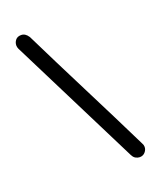

<svg xmlns="http://www.w3.org/2000/svg" viewBox="-137 -821 759 907"><g transform="rotate(-20 243.0 -367.0)"><path d="M44 -678Q40 -687 40 -695Q40 -710 49.5 -722Q59 -734 78 -734Q89 -734 98 -728Q107 -722 113 -712V-713Q151 -636 192.5 -552.5Q234 -469 277 -384.5Q320 -300 361.5 -216.5Q403 -133 441 -56Q446 -48 446 -38Q446 -24 435.5 -12Q425 0 408 0Q398 0 388 -5.5Q378 -11 373 -22V-21Z"/></g></svg>

Font: VDS Compensated
Style: Light
Weight: 300
Designer: artmaker
Foundry: artmaker
Version: Version 1.000 2012 initial release